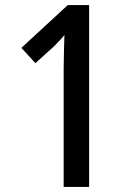

<svg xmlns="http://www.w3.org/2000/svg" viewBox="-20 -800 520 754"><path d="M330 -66V-780H246L64 -612L119 -552L191 -617C210 -636 227 -654 233 -663C232 -622 230 -573 230 -532V-66Z"/></svg>

Font: Noto Sans Malayalam UI Condensed Medium
Style: Regular
Weight: 500
Width: 3
Designer: Jelle Bosma - Monotype Design Team
Foundry: Monotype Imaging Inc.
Version: Version 2.104